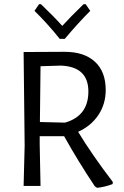

<svg xmlns="http://www.w3.org/2000/svg" viewBox="-20 -890 595 919"><path d="M520 -19C453.3 -106.3 398 -186.3 354 -259C396 -278.3 428.5 -305.5 451.5 -340.5C474.5 -375.5 486 -415 486 -459C486 -517.7 468.8 -562.8 434.5 -594.5C400.2 -626.2 351.7 -642 289 -642L93 -641L98 -193L93 0H174L170 -200V-238H287C330.3 -160 379.3 -80 434 2L445 9C470.3 6.3 495 0.3 519 -9ZM291 -303 171 -306 174 -573 271 -576C359 -572.7 403 -531.3 403 -452C403 -374 365.7 -324.3 291 -303ZM290 -704C333.3 -755.3 374 -800 412 -838L390 -870H380C337.3 -828.7 303.3 -794 278 -766C251.3 -796 217.3 -830.7 176 -870H167L145 -838C184.3 -800 224.7 -755.3 266 -704Z"/></svg>

Font: Alegreya Sans SC
Style: Regular
Weight: 400
Designer: Juan Pablo del Peral
Foundry: Huerta Tipografica
Version: Version 1.000;PS 001.000;hotconv 1.0.70;makeotf.lib2.5.58329